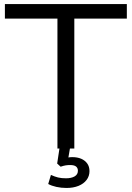

<svg xmlns="http://www.w3.org/2000/svg" viewBox="-20 -725 642 937"><path d="M260.3 0V-634.1H3.9V-705H599V-634.1H342.7V0ZM304.6 192.3Q278.8 192.3 255.2 187.1Q231.7 181.9 215.3 172.9L228.5 128.6Q247.1 137.1 263.2 141.1Q279.4 145.1 302 145.1Q328.5 145.1 344.4 135.7Q360.2 126.4 360.2 108.2Q360.2 95.1 351.2 87.7Q342.2 80.4 322.2 80.4Q311.7 80.4 301.3 81.9Q291 83.5 275.9 88.5L259 73.2L273.1 -20H324.7L311.7 55.5L287.1 49.2Q299.1 45.8 310.8 43.8Q322.6 41.8 332.6 41.8Q357.4 41.8 376.1 49.7Q394.7 57.7 405.7 72.9Q416.7 88.1 416.7 110.1Q416.7 134.5 402.5 153.2Q388.3 171.9 363.1 182.1Q338 192.3 304.6 192.3Z"/></svg>

Font: Nunito Sans 12pt ExtraLight
Style: Regular
Weight: 200
Designer: Vernon Adams
Foundry: Vernon Adams
Version: Version 3.101;gftools[0.9.27]